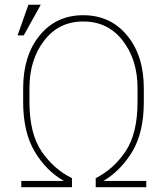

<svg xmlns="http://www.w3.org/2000/svg" viewBox="-20 -785 695 805"><path d="M556.6 -357.4V-415.5Q556.6 -535.2 494.1 -615.2Q431.6 -695.3 329.1 -694.8Q227.5 -695.3 165.5 -615.2Q103.5 -535.2 103.5 -415.5V-357.4Q103.5 -225.1 154.3 -150.4Q205.1 -75.7 281.7 -38.1V0H69.3V-26.4H248Q173.8 -68.4 125.5 -149.4Q77.1 -230.5 77.1 -357.4V-414.6Q77.1 -552.2 146.5 -636.7Q215.8 -721.2 329.1 -721.2Q442.4 -721.2 512.7 -636.7Q583 -552.2 583 -414.6V-357.4Q583 -230.5 535.2 -150.4Q487.3 -70.3 413.6 -26.4H593.3V0H381.3V-38.1Q456.1 -75.7 506.3 -150.4Q556.6 -225.1 556.6 -357.4ZM99.1 -765.1H150.9L79.6 -636.7H53.7Z"/></svg>

Font: Roboto-Thin
Style: Regular
Weight: 250
Designer: Google
Version: Version 1.100141; 2013; ttfautohint (v0.94.14-c901) -l 8 -r 